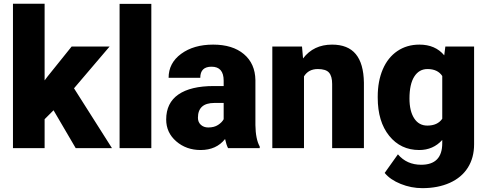

<svg xmlns="http://www.w3.org/2000/svg" viewBox="-20 -770 2532 998"><path d="M258.3 -196.8 211.9 -150.4V0H47.4V-750.5H211.9V-352.1L228.5 -374L352.5 -528.3H549.8L364.7 -311L562 0H373.5Z M766.6 0H601.6V-750H766.6Z M1165.5 0Q1156.7 -16.1 1149.9 -47.4Q1104.5 9.8 1022.9 9.8Q948.2 9.8 896 -35.4Q843.8 -80.6 843.8 -148.9Q843.8 -234.9 907.2 -278.8Q970.7 -322.8 1091.8 -322.8H1142.6V-350.6Q1142.6 -423.3 1079.6 -423.3Q1021 -423.3 1021 -365.7H856.4Q856.4 -442.4 921.6 -490.2Q986.8 -538.1 1087.9 -538.1Q1189 -538.1 1247.6 -488.8Q1306.2 -439.5 1307.6 -353.5V-119.6Q1308.6 -46.9 1330.1 -8.3V0ZM1062.5 -107.4Q1093.3 -107.4 1113.5 -120.6Q1133.8 -133.8 1142.6 -150.4V-234.9H1094.7Q1008.8 -234.9 1008.8 -157.7Q1008.8 -135.3 1023.9 -121.3Q1039.1 -107.4 1062.5 -107.4Z M1549.8 -528.3 1555.2 -466.3Q1609.9 -538.1 1706.1 -538.1Q1788.6 -538.1 1829.3 -488.8Q1870.1 -439.5 1871.6 -340.3V0H1706.5V-333.5Q1706.5 -373.5 1690.4 -392.3Q1674.3 -411.1 1631.8 -411.1Q1583.5 -411.1 1560.1 -373V0H1395.5V-528.3Z M1943.4 -268.1Q1943.4 -348.1 1969.7 -409.7Q1996.1 -471.2 2045.4 -504.6Q2094.7 -538.1 2160.2 -538.1Q2242.7 -538.1 2289.1 -482.4L2294.9 -528.3H2444.3V-20Q2444.3 49.8 2411.9 101.3Q2379.4 152.8 2317.9 180.4Q2256.3 208 2175.3 208Q2117.2 208 2062.7 186Q2008.3 164.1 1979.5 128.9L2048.3 32.2Q2094.2 86.4 2169.4 86.4Q2278.8 86.4 2278.8 -25.9V-42.5Q2231.4 9.8 2159.2 9.8Q2062.5 9.8 2002.9 -64.2Q1943.4 -138.2 1943.4 -262.2ZM2108.4 -257.8Q2108.4 -192.9 2132.8 -155Q2157.2 -117.2 2201.2 -117.2Q2254.4 -117.2 2278.8 -152.8V-375Q2254.9 -411.1 2202.1 -411.1Q2158.2 -411.1 2133.3 -371.8Q2108.4 -332.5 2108.4 -257.8Z"/></svg>

Font: Sadagaat-English
Style: Regular
Weight: 900
Designer: Ahmed alsheikh
Foundry: Ahmed alsheikh Design
Version: Version 2.137;January 17, 2018;FontCreator 11.0.0.2408 64-bi